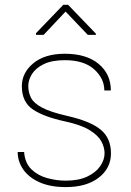

<svg xmlns="http://www.w3.org/2000/svg" viewBox="-20 -759 538 789"><path d="M409.7 -129.4Q409.7 -153.3 396.5 -178Q383.3 -202.6 348.6 -224.1Q314 -245.6 248.5 -259.8Q160.2 -278.8 115 -309.3Q69.8 -339.8 69.8 -404.8Q69.8 -460 116.9 -499Q164.1 -538.1 246.6 -538.1Q335.4 -538.1 385.5 -496.3Q435.5 -454.6 435.5 -387.2H408.7Q408.7 -436.5 366.9 -474.1Q325.2 -511.7 246.6 -511.7Q193.4 -511.7 160.2 -495.6Q127 -479.5 111.6 -455.1Q96.2 -430.7 96.2 -405.8Q96.2 -378.9 107.7 -356.7Q119.1 -334.5 153.6 -316.4Q188 -298.3 256.3 -282.7Q351.1 -261.2 393.6 -226.3Q436 -191.4 436 -128.9Q436 -67.9 386 -29.1Q335.9 9.8 250.5 9.8Q186.5 9.8 142.3 -10Q98.1 -29.8 75.4 -62.7Q52.7 -95.7 52.7 -134.3H79.1Q82.5 -88.9 109.1 -63.2Q135.7 -37.6 174.1 -27.1Q212.4 -16.6 250.5 -16.6Q302.7 -16.6 338.1 -33.2Q373.5 -49.8 391.6 -75.9Q409.7 -102.1 409.7 -129.4ZM259.8 -739.3 374 -620.6V-615.7H340.8L249.5 -711.4L159.2 -615.7H127.9V-622.6L240.2 -739.3Z"/></svg>

Font: Vazirmatn UI Thin
Style: Regular
Weight: 100
Designer: Saber Rastikerdar
Foundry: Saber Rastikerdar
Version: Version 33.003